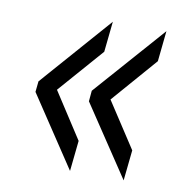

<svg xmlns="http://www.w3.org/2000/svg" viewBox="-60 -607 546 577"><g transform="rotate(10 213.0 -318.0)"><path d="M190.4 -85.9 46.9 -301.8 50.3 -334.5 239.3 -549.8 229.5 -456.5 109.4 -319.3 200.2 -179.2ZM354 -85.9 210 -301.8 212.9 -334.5 402.8 -549.8 393.1 -456.5 272.9 -318.4 363.8 -179.2Z"/></g></svg>

Font: Oswald
Style: Light
Weight: 300
Designer: Vernon Adams
Foundry: Vernon Adams
Version: 3.0; ttfautohint (v0.95.6-bc232) -l 8 -r 50 -G 200 -x 0 -w "